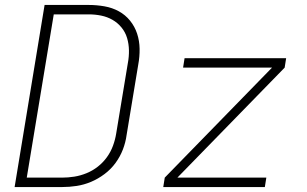

<svg xmlns="http://www.w3.org/2000/svg" viewBox="-20 -755 1240 775"><path d="M39 0 160 -735H338Q370 -735 401.5 -729.5Q433 -724 459.5 -709.5Q486 -695 505 -671.5Q524 -648 533.5 -619Q543 -590 543.5 -558Q544 -526 538 -494L491 -210Q487 -180 476 -151.5Q465 -123 446.5 -97.5Q428 -72 402 -52.5Q376 -33 347.5 -21Q319 -9 289.5 -4.5Q260 0 231 0ZM88 -38H230Q255 -38 280 -42Q305 -46 329.5 -56Q354 -66 375 -82.5Q396 -99 411.5 -120.5Q427 -142 436 -166.5Q445 -191 449 -216L496 -500Q501 -526 500.5 -552Q500 -578 493 -601.5Q486 -625 470.5 -644Q455 -663 434 -675Q413 -687 388.5 -692Q364 -697 338 -697H197ZM639 0 645 -38 1078 -482H719L725 -520H1135L1129 -482L696 -38H1055L1049 0Z"/></svg>

Font: Iosevka Aile XLt Obl
Style: Regular
Weight: 200
Italic angle: -9°
Designer: Belleve Invis
Foundry: Belleve Invis
Version: Version 31.1.0; ttfautohint (v1.8.4)